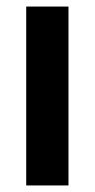

<svg xmlns="http://www.w3.org/2000/svg" viewBox="-20 -566 290 586"><path d="M189 0V-546H60V0Z"/></svg>

Font: Noto Sans Kannada ExtraCondensed
Style: Bold
Weight: 700
Width: 2
Designer: Jelle Bosma - Monotype Design Team
Foundry: Monotype Imaging Inc.
Version: Version 2.005